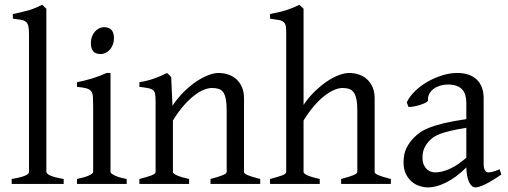

<svg xmlns="http://www.w3.org/2000/svg" viewBox="-20 -777 2144 811"><path d="M29.3 0V-21Q50.3 -24.4 64.5 -28.1Q78.6 -31.7 86.9 -35.4Q95.2 -39.1 98.9 -43Q102.5 -46.9 102.5 -50.8V-632.8Q102.5 -654.8 99.6 -667Q96.7 -679.2 88.9 -685.3Q81.1 -691.4 67.9 -693.6Q54.7 -695.8 34.2 -698.2V-717.8Q69.3 -724.6 98.6 -732.9Q127.9 -741.2 158.2 -756.8L175.8 -740.2V-50.8Q175.8 -43.5 192.4 -35.6Q209 -27.8 249 -21V0Z M305.2 0V-21Q338.4 -27.8 356 -35.9Q373.5 -43.9 373.5 -50.8V-327.1Q373.5 -352.1 372.6 -367.4Q371.6 -382.8 365.2 -391.4Q358.9 -399.9 345 -403.8Q331.1 -407.7 305.2 -410.2V-429.7Q320.3 -432.6 337.2 -436.8Q354 -440.9 370.6 -446Q387.2 -451.2 402.3 -457Q417.5 -462.9 430.2 -468.8H446.8V-50.8Q446.8 -44.9 463.1 -36.4Q479.5 -27.8 515.1 -21V0ZM461.4 -615.7Q461.4 -602.1 457 -589.8Q452.6 -577.6 445.1 -568.6Q437.5 -559.6 427.2 -554.2Q417 -548.8 404.8 -548.8Q382.8 -548.8 373.3 -561Q363.8 -573.2 363.8 -595.7Q363.8 -609.4 368.2 -621.6Q372.6 -633.8 380.4 -642.8Q388.2 -651.9 398.2 -657Q408.2 -662.1 419.9 -662.1Q461.4 -662.1 461.4 -615.7Z M869.1 0V-21Q904.3 -30.3 920.9 -37.1Q937.5 -43.9 937.5 -50.8V-309.1Q937.5 -338.9 934.1 -357.4Q930.7 -376 923.3 -386.7Q916 -397.5 904.1 -401.4Q892.1 -405.3 875 -405.3Q859.9 -405.3 841.3 -397.9Q822.8 -390.6 801.5 -374.5Q780.3 -358.4 757.1 -332.3Q733.9 -306.2 710.4 -268.1V-50.8Q710.4 -43.5 728.8 -35.6Q747.1 -27.8 778.8 -21V0H568.8V-21Q601.1 -29.3 619.1 -35.9Q637.2 -42.5 637.2 -50.8V-347.2Q637.2 -366.2 635.7 -377.4Q634.3 -388.7 627.7 -395Q621.1 -401.4 607.4 -404.3Q593.8 -407.2 568.8 -410.2V-429.7Q602.1 -435.1 630.4 -445.1Q658.7 -455.1 686 -468.8L703.1 -451.7L708.5 -330.1Q730 -362.8 755.9 -388.4Q781.7 -414.1 808.1 -431.9Q834.5 -449.7 859.1 -459.2Q883.8 -468.8 902.8 -468.8Q923.8 -468.8 943.4 -462.4Q962.9 -456.1 977.8 -442.9Q992.7 -429.7 1001.7 -409.4Q1010.7 -389.2 1010.7 -361.8V-50.8Q1010.7 -43.9 1025.6 -37.4Q1040.5 -30.8 1079.1 -21V0Z M1420.9 0V-21Q1456.1 -30.3 1472.7 -37.1Q1489.3 -43.9 1489.3 -50.8V-309.1Q1489.3 -338.9 1485.6 -357.4Q1481.9 -376 1474.1 -386.7Q1466.3 -397.5 1454.6 -401.4Q1442.9 -405.3 1426.8 -405.3Q1409.7 -405.3 1389.9 -396.5Q1370.1 -387.7 1348.6 -370.6Q1327.1 -353.5 1305.2 -327.9Q1283.2 -302.2 1262.2 -268.1V-50.8Q1262.2 -43.5 1280.5 -35.6Q1298.8 -27.8 1330.6 -21V0H1120.6V-21Q1152.8 -29.3 1170.9 -35.9Q1189 -42.5 1189 -50.8V-633.8Q1189 -654.3 1187.3 -665.8Q1185.5 -677.2 1178.5 -683.6Q1171.4 -689.9 1157.7 -692.6Q1144 -695.3 1120.6 -698.2V-717.8Q1141.1 -721.7 1158 -725.6Q1174.8 -729.5 1189.2 -734.1Q1203.6 -738.8 1216.8 -744.1Q1230 -749.5 1244.1 -756.8L1262.2 -740.2V-334Q1283.2 -365.2 1308.8 -390.1Q1334.5 -415 1360.4 -432.6Q1386.2 -450.2 1410.9 -459.5Q1435.5 -468.8 1454.6 -468.8Q1475.6 -468.8 1495.1 -462.4Q1514.6 -456.1 1529.5 -442.9Q1544.4 -429.7 1553.5 -409.4Q1562.5 -389.2 1562.5 -361.8V-50.8Q1562.5 -43.9 1577.4 -37.4Q1592.3 -30.8 1630.9 -21V0Z M1817.4 -48.8Q1846.7 -48.8 1879.6 -63.7Q1912.6 -78.6 1949.7 -110.8V-237.3Q1908.7 -230.5 1882.1 -224.1Q1855.5 -217.8 1838.4 -211.2Q1821.3 -204.6 1811 -197.3Q1800.8 -189.9 1793 -181.6Q1780.3 -168.5 1772.5 -151.6Q1764.6 -134.8 1764.6 -111.8Q1764.6 -92.3 1770.5 -80.1Q1776.4 -67.9 1784.7 -60.8Q1793 -53.7 1802 -51.3Q1811 -48.8 1817.4 -48.8ZM2097.7 -40Q2056.2 -11.2 2029.1 1.7Q2002 14.6 1988.3 14.6Q1972.2 14.6 1961.4 -7.8Q1950.7 -30.3 1949.7 -69.8Q1927.7 -47.9 1905.8 -31.7Q1883.8 -15.6 1862.8 -5.4Q1841.8 4.9 1823 9.8Q1804.2 14.6 1788.6 14.6Q1771 14.6 1752.4 8.8Q1733.9 2.9 1719 -9.8Q1704.1 -22.5 1694.3 -42.5Q1684.6 -62.5 1684.6 -90.8Q1684.6 -127.9 1697.5 -152.8Q1710.4 -177.7 1728.5 -195.8Q1740.2 -207.5 1755.1 -218Q1770 -228.5 1794.7 -238.3Q1819.3 -248 1856.4 -256.8Q1893.6 -265.6 1949.7 -273.9V-342.8Q1949.7 -359.4 1945.8 -373.8Q1941.9 -388.2 1932.6 -398.7Q1923.3 -409.2 1907.5 -414.8Q1891.6 -420.4 1867.7 -419.9Q1852.1 -419.4 1836.9 -414.6Q1821.8 -409.7 1810.5 -400.9Q1799.3 -392.1 1793 -380.1Q1786.6 -368.2 1788.1 -353.5Q1788.6 -349.1 1778.1 -343.5Q1767.6 -337.9 1753.2 -333.5Q1738.8 -329.1 1724.9 -326.7Q1710.9 -324.2 1705.1 -325.7L1698.2 -344.7Q1709.5 -369.1 1732.4 -391.6Q1755.4 -414.1 1784.9 -431.2Q1814.5 -448.2 1847.4 -458.5Q1880.4 -468.8 1911.1 -468.8Q1964.8 -468.8 1993.9 -440.7Q2022.9 -412.6 2022.9 -362.3V-86.9Q2022.9 -66.4 2028.3 -57.6Q2033.7 -48.8 2042.5 -48.8Q2049.3 -48.8 2060.1 -51.3Q2070.8 -53.7 2090.3 -62Z"/></svg>

Font: Gentium Plus Cyr
Style: Regular
Weight: 400
Designer: J. Victor Gaultney, Annie Olsen, Iska Routamaa, Becca Hirsbrunner
Foundry: SIL International
Version: Version 5.000